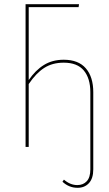

<svg xmlns="http://www.w3.org/2000/svg" viewBox="-20 -701 522 916"><path d="M425 -261V107Q425 150 404.5 172.5Q384 195 350 195Q309 195 278 166L285 156Q315 182 349 182Q377 182 394 163.5Q411 145 411 107V-261Q411 -327 380 -364.5Q349 -402 284 -402Q230 -402 191 -377Q152 -352 117 -300V0H102V-681H357L355 -667H117V-319Q149 -366 189.5 -391Q230 -416 284 -416Q354 -416 389.5 -375Q425 -334 425 -261Z"/></svg>

Font: Fira Sans Compressed Hair
Style: Regular
Weight: 100
Width: 1
Designer: bBox Type GmbH & Carrois Corporate GbR & Edenspiekermann AG
Foundry: bBox Type GmbH & Carrois Corporate GbR & Edenspiekermann AG
Version: Version 4.301